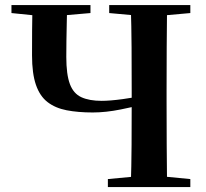

<svg xmlns="http://www.w3.org/2000/svg" viewBox="-20 -761 839 781"><path d="M161.5 -694.2 26.6 -707.9V-740.5H348V-707.9L189.7 -694.2ZM357.1 -303.5Q297.6 -303.5 251.4 -312.4Q205.2 -321.3 173.7 -345.5Q142.2 -369.6 126.2 -415.8Q110.3 -461.9 110.3 -535.6Q110.3 -587.2 110.6 -638.6Q111 -690 112 -740.5H253.2Q252.4 -707.3 251.6 -669.3Q250.7 -631.3 250.2 -594.9Q249.7 -558.5 249.7 -529.2Q249.7 -457.9 264.3 -419.1Q278.8 -380.4 310.9 -365.6Q343 -350.8 393.5 -350.8Q427 -350.8 478.9 -357.8Q530.8 -364.7 589.5 -376.9V-342.5Q531.6 -327.8 470.7 -315.7Q409.9 -303.5 357.1 -303.5ZM418.8 0V-32.6L575 -47.3H601.7L754.2 -32.6V0ZM511.9 0Q514.7 -85.2 515.2 -171.4Q515.7 -257.6 515.7 -342.7V-393.6Q515.7 -481.3 515.2 -567.7Q514.7 -654.1 511.9 -740.5H659.6Q658.6 -655.6 658.1 -568.4Q657.6 -481.3 657.6 -393.6V-346.1Q657.6 -259.9 658.1 -173.3Q658.6 -86.6 659.6 0ZM575 -694.2 424.2 -707.9V-740.5H754.2V-707.9L601.7 -694.2Z"/></svg>

Font: Noto Serif HK ExtraLight
Style: Regular
Weight: 200
Designer: Ryoko NISHIZUKA 西塚涼子 (kana & ideographs); Frank Grießhammer (Latin, Greek & Cyrillic); Wenlong ZHANG 张文龙 (bopomofo); San
Foundry: Adobe
Version: Version 2.002-H1;hotconv 1.1.0;makeotfexe 2.6.0